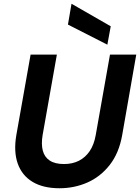

<svg xmlns="http://www.w3.org/2000/svg" viewBox="-20 -991 746 1023"><path d="M297 12Q210 12 153.5 -22Q97 -56 74.5 -119.5Q52 -183 67 -271L143 -700H283L207 -271Q199 -223 208 -188.5Q217 -154 245 -135.5Q273 -117 321 -117Q366 -117 400.5 -134.5Q435 -152 458 -186Q481 -220 490 -271L566 -700H706L631 -271Q614 -175 564.5 -112Q515 -49 445.5 -18.5Q376 12 297 12ZM552 -753 342 -860 361 -971 570 -851Z"/></svg>

Font: DM Sans 24pt ExtraBold
Style: Italic
Weight: 800
Italic angle: -10°
Designer: Colophon Foundry, Jonny Pinhorn
Foundry: Colophon Foundry
Version: Version 4.004;gftools[0.9.30]